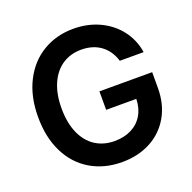

<svg xmlns="http://www.w3.org/2000/svg" viewBox="-128 -845 981 982"><g transform="rotate(-20 362.5 -353.5)"><path d="M372.1 -602.5Q314.5 -602.5 270 -573.5Q225.6 -544.4 200.7 -488.3Q175.8 -432.1 175.8 -354.5Q175.8 -275.4 200.7 -219Q225.6 -162.6 270.5 -133.5Q315.4 -104.5 375 -104.5Q427.7 -104.5 467.3 -124.8Q506.8 -145 528.8 -182.4Q550.8 -219.7 551.8 -269.5H387.7V-370.1H674.8V-285.2Q674.8 -195.8 636.5 -129.2Q598.1 -62.5 530.3 -26.4Q462.4 9.8 375 9.8Q277.8 9.8 203.6 -34.4Q129.4 -78.6 88.6 -160.6Q47.9 -242.7 47.9 -353.5Q47.9 -464.4 89.6 -546.6Q131.3 -628.9 204.8 -672.9Q278.3 -716.8 371.1 -716.8Q448.2 -716.8 512.2 -687Q576.2 -657.2 617.2 -603.8Q658.2 -550.3 668.9 -481.4H539.1Q522 -538.6 478.8 -570.6Q435.5 -602.5 372.1 -602.5Z"/></g></svg>

Font: Pretendard SemiBold
Style: Regular
Weight: 600
Designer: Base glyphs from Inter by Rasmus Andersson; Hangeul glyphs from Noto Sans CJK(Source Han Sans) by Jang Soo-young and Kan
Foundry: Kil Hyung-jin
Version: Version 1.309